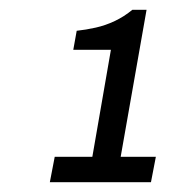

<svg xmlns="http://www.w3.org/2000/svg" viewBox="-20 -813 347 393"><path d="M82 -440 92 -492H169L207 -711H130L137 -750Q156 -752 176 -756.5Q196 -761 215 -770Q234 -779 251 -793H280L227 -492H299L289 -440Z"/></svg>

Font: Archivo SemiCondensed
Style: Italic
Weight: 400
Width: 4
Italic angle: -10°
Designer: Hector Gatti
Foundry: Omnibus-Type
Version: Version 2.001